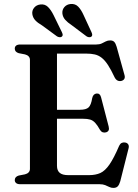

<svg xmlns="http://www.w3.org/2000/svg" viewBox="-20 -923 693 962"><path d="M214.5 -373H380.5Q411.5 -373 424 -385Q436.5 -397 442 -431.5Q444.5 -442.5 450 -448Q455.5 -453.5 464 -454.5Q481.5 -456 486.5 -435L524.5 -289Q527.5 -277 524.2 -270Q521 -263 511.5 -260Q502.5 -257.5 494.8 -260.2Q487 -263 481.5 -271.5Q468.5 -295 457.2 -307.2Q446 -319.5 432 -323.8Q418 -328 396.5 -328H214.5ZM54 -679.5Q54 -689 60.8 -694.5Q67.5 -700 81.5 -700H461.5Q478.5 -700 489.5 -705.2Q500.5 -710.5 510 -715.5Q519.5 -720.5 532 -720.5Q545.5 -720.5 552.5 -713Q559.5 -705.5 564.5 -688.5L603.5 -548Q607 -536.5 603.5 -529Q600 -521.5 590 -518Q578.5 -515 569.5 -519.2Q560.5 -523.5 554.5 -535Q536.5 -573.5 521 -597.2Q505.5 -621 489.5 -633.5Q473.5 -646 455 -650.2Q436.5 -654.5 411.5 -654.5H265.5V-92Q265.5 -68.5 279.2 -57Q293 -45.5 321.5 -45.5H426Q459 -45.5 482.8 -56.2Q506.5 -67 528.5 -98.8Q550.5 -130.5 577 -192.5Q582 -203 589.5 -206.8Q597 -210.5 606.5 -209Q617.5 -207.5 622.5 -199.5Q627.5 -191.5 624 -179L582.5 -14.5Q577.5 2.5 570 10.5Q562.5 18.5 548 18.5Q537 18.5 527.5 13.8Q518 9 506.8 4.5Q495.5 0 479.5 0H81.5Q67.5 0 60.8 -5.8Q54 -11.5 54 -20.5Q54 -37.5 74 -43.5L105 -49.5Q117 -52.5 123.5 -59.5Q130 -66.5 130 -77V-623Q130 -633.5 123.5 -640.5Q117 -647.5 105 -650.5L74 -656.5Q54 -662.5 54 -679.5ZM248.5 -847 290 -762Q293 -755.5 294 -750Q295 -744.5 290.5 -740Q286 -736 279.2 -736.5Q272.5 -737 266 -740.5L191 -795.5Q170 -807.5 157.5 -820.5Q145 -833.5 142 -852Q139.5 -870 150.8 -884Q162 -898 181.5 -900.5Q204.5 -903.5 220 -888.5Q235.5 -873.5 248.5 -847ZM399 -847 438.5 -761.5Q441.5 -755 442 -749.2Q442.5 -743.5 438 -739.5Q433.5 -736 426.5 -736.5Q419.5 -737 413.5 -741L339 -797Q319 -810 306.8 -823.8Q294.5 -837.5 292.5 -856Q291 -874 302.5 -887.5Q314 -901 334 -903Q357 -905 372 -889.5Q387 -874 399 -847Z"/></svg>

Font: Fraunces Medium
Style: Regular
Weight: 500
Version: Version 1.000;[b76b70a41]